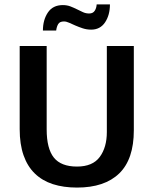

<svg xmlns="http://www.w3.org/2000/svg" viewBox="-20 -838 694 868"><path d="M69 -630H191V-253Q191 -166 223.5 -125.5Q256 -85 328 -85Q399 -85 431 -128.5Q463 -172 463 -241V-630H585V-249Q585 -118 519 -54Q453 10 328 10Q267 10 219 -5.5Q171 -21 137.5 -53.5Q104 -86 86.5 -136Q69 -186 69 -254ZM174 -700Q174 -748 196.5 -781.5Q219 -815 264 -815Q283 -815 298.5 -809Q314 -803 328 -796Q342 -789 355 -783Q368 -777 383 -777Q400 -777 408 -789Q416 -801 417 -818H477Q477 -770 455 -737Q433 -704 392 -704Q372 -704 354 -710Q336 -716 321 -722.5Q306 -729 293 -735Q280 -741 269 -741Q250 -741 243 -729Q236 -717 234 -700Z"/></svg>

Font: Mukta Malar SemiBold
Style: Regular
Weight: 600
Designer: Aadarsh Rajan, Girish Dalvi, Yashodeep Gholap
Foundry: Ek Type
Version: Version 2.538;PS 1.000;hotconv 16.6.51;makeotf.lib2.5.65220;